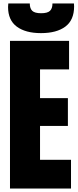

<svg xmlns="http://www.w3.org/2000/svg" viewBox="-20 -1097 452 1117"><path d="M393.1 0H38.1V-859.4H381.8V-693.4H212.9V-525.9H375V-364.3H212.9V-167.5H393.1ZM218.3 -904.3Q128.9 -904.3 77.9 -941.9Q26.9 -979.5 26.9 -1056.2Q26.9 -1066.4 28.3 -1076.7H153.3Q153.3 -1047.4 168 -1033.7Q182.6 -1020 219.2 -1020Q255.9 -1020 270.5 -1033.7Q285.2 -1047.4 285.2 -1076.7H410.2Q411.1 -1064 411.1 -1059.6Q411.1 -980.5 360.4 -942.4Q309.6 -904.3 218.3 -904.3Z"/></svg>

Font: Anton
Style: Regular
Weight: 400
Designer: Vernon Adams, Tural Alisoy
Foundry: Vernon Adams
Version: Version 2.300